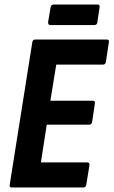

<svg xmlns="http://www.w3.org/2000/svg" viewBox="-20 -830 503 850"><path d="M33 0Q20 0 23 -12L123 -643Q125 -655 136 -655H452Q465 -655 462 -643L449 -557Q447 -544 436 -544H229L203 -384H390Q403 -384 400 -371L388 -291Q386 -278 375 -278H187L161 -111H365Q378 -111 376 -99L362 -12Q360 0 349 0ZM204 -719Q192 -719 193 -732L204 -798Q206 -810 218 -810H412Q423 -810 421 -798L411 -732Q410 -719 397 -719Z"/></svg>

Font: Sofia Sans Condensed ExtraBold
Style: Italic
Weight: 800
Italic angle: -9°
Version: Version 4.100